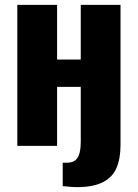

<svg xmlns="http://www.w3.org/2000/svg" viewBox="-20 -598 565 787"><path d="M295 169Q280 169 265.5 167.5Q251 166 237 165V69H253Q278 69 290 58Q302 47 306.5 27.5Q311 8 311 -15V-242H214V0H51V-578H214V-354H311V-578H474V-4Q474 53 457 91.5Q440 130 400.5 149.5Q361 169 295 169Z"/></svg>

Font: Oswald
Style: Bold
Weight: 700
Designer: Vernon Adams
Foundry: Vernon Adams
Version: Version 4.103;gftools[0.9.33.dev8+g029e19f]